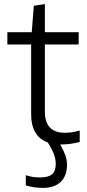

<svg xmlns="http://www.w3.org/2000/svg" viewBox="-20 -697 426 937"><path d="M189 220Q170 220 148 217Q126 214 106 208V158Q138 169 174 169Q216 169 234 153.5Q252 138 252 103Q252 80 243.5 56.5Q235 33 213 -2Q132 -31 132 -140V-480H16V-540H135L145 -669L199 -677V-540H364V-480H199V-153Q199 -49 296 -49Q312 -49 330.5 -51.5Q349 -54 369 -60V-4Q322 8 279 8H274Q293 43 300 64Q307 85 307 107Q307 161 276.5 190.5Q246 220 189 220Z"/></svg>

Font: EncodeSans
Style: Light
Weight: 300
Designer: Pablo Impallari, Andres Torresi
Foundry: Pablo Impallari, Andres Torresi
Version: Version 1.000; ttfautohint (v1.4.1)